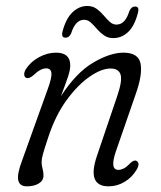

<svg xmlns="http://www.w3.org/2000/svg" viewBox="-20 -632 554 660"><path d="M70 -364.5Q63.5 -367.5 63.2 -376.2Q63 -385 69 -394.5Q86 -420.5 114.8 -435.8Q143.5 -451 172.5 -451Q221.5 -451 221.5 -407.5Q221.5 -391.5 214 -369Q206.5 -346.5 189.5 -301.5Q242.5 -383 300.8 -417Q359 -451 404 -451Q456 -451 463.2 -413.2Q470.5 -375.5 446 -307L379 -113.5Q356 -48 387 -48Q395.5 -48 405.2 -52.8Q415 -57.5 428 -71.5Q441.5 -83.5 449 -79Q462.5 -72 450.5 -50Q434 -22 408.2 -6.8Q382.5 8.5 353 8.5Q277.5 8.5 313.5 -97L383 -302Q401 -354.5 394.5 -375.5Q388 -396.5 360 -396.5Q328.5 -396.5 287.5 -368Q246.5 -339.5 208.2 -286.8Q170 -234 146 -160.5Q131.5 -117 127.2 -100.8Q123 -84.5 123 -75Q123 -64 126.2 -52.8Q129.5 -41.5 129.5 -28.5Q129.5 -11.5 113.5 -1.5Q97.5 8.5 72 8.5Q47.5 8.5 42.8 -12.2Q38 -33 56 -80.5L144 -325.5Q158.5 -365 156.8 -381Q155 -397 138.5 -397Q119 -397 94.5 -373Q79 -360 70 -364.5ZM369.5 -501Q351 -501 337.5 -510.5Q324 -520 313.2 -532.5Q302.5 -545 292.2 -554.5Q282 -564 269 -564Q239.5 -564 225 -518.5Q218.5 -502.5 205 -502.5Q189.5 -502.5 195 -524Q206.5 -568 229.2 -589.8Q252 -611.5 280 -611.5Q298.5 -611.5 312 -601.8Q325.5 -592 336 -579.5Q346.5 -567 357 -557.2Q367.5 -547.5 380.5 -547.5Q410.5 -547.5 424.5 -593.5Q431 -609.5 445 -609.5Q460 -609.5 454 -587.5Q442.5 -542.5 420.2 -521.8Q398 -501 369.5 -501Z"/></svg>

Font: Fraunces 72pt S100 Light
Style: Italic
Weight: 300
Italic angle: -16°
Version: Version 1.000; ttfautohint (v1.8.3)